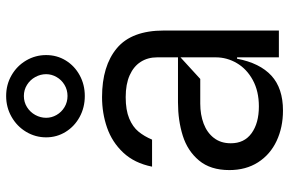

<svg xmlns="http://www.w3.org/2000/svg" viewBox="-172 -720 905 600"><g transform="rotate(-90 280.0 -419.5)"><path d="M49 -154.8Q49 -213.8 79 -249.6Q109 -285.5 156.6 -300.4Q204.2 -315.3 260.7 -315.3H401.3V-380.7Q401.3 -409.4 387.3 -431.6Q373.2 -453.8 345.3 -466.3Q317.5 -478.7 277 -478.7Q236.5 -478.7 210.2 -467.7Q183.9 -456.7 169.2 -438.7Q154.5 -420.8 144.2 -396.3H59.7Q70.7 -451.3 103.5 -486.3Q136.4 -521.3 181.5 -536.9Q226.6 -552.6 277 -552.6Q374.3 -552.6 429.7 -506.4Q485.1 -460.2 485.1 -359.4V0H401.3V-130.7H397Q383.5 -59.7 344.1 -23.4Q304.7 12.8 235.1 12.8Q182.5 12.8 140.1 -7.1Q97.7 -27 73.3 -65Q49 -103 49 -154.8ZM401.3 -197.4V-307.5L333.8 -245.7H256.4Q222.3 -245.7 194.1 -235.1Q165.8 -224.4 149.3 -202.9Q132.8 -181.5 132.8 -150.6Q132.5 -108.3 164.1 -85.4Q195.7 -62.5 247.9 -62.5Q295.5 -62.5 330.3 -81.5Q365.1 -100.5 383.2 -131.4Q401.3 -162.3 401.3 -197.4ZM151.3 -727.3Q151.3 -761 168.5 -789.8Q185.7 -818.5 215.4 -835.4Q245 -852.3 280.5 -852.3Q316.1 -852.3 345.3 -835.4Q374.6 -818.5 391.5 -789.8Q408.4 -761 408.4 -727.3Q408.4 -693.5 391.5 -666Q374.6 -638.5 345.3 -622.5Q316.1 -606.5 280.5 -606.5Q244.7 -606.5 215.2 -622.5Q185.7 -638.5 168.5 -666.2Q151.3 -693.9 151.3 -727.3ZM348.7 -727.3Q348.7 -745 339.8 -761.2Q331 -777.3 315.3 -787.1Q299.7 -796.9 280.5 -796.9Q261.4 -796.9 245.7 -787.1Q230.1 -777.3 221.2 -761.2Q212.4 -745 212.4 -727.3Q212.4 -710.2 221.2 -694.8Q230.1 -679.3 245.7 -669.9Q261.4 -660.5 280.5 -660.5Q299.7 -660.5 315.3 -669.9Q331 -679.3 339.8 -694.8Q348.7 -710.2 348.7 -727.3Z"/></g></svg>

Font: Riot Sans
Style: Regular
Weight: 400
Designer: Rasmus Andersson
Foundry: rsms
Version: Version 4.001